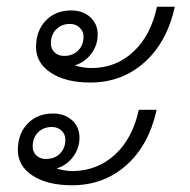

<svg xmlns="http://www.w3.org/2000/svg" viewBox="-20 -580 564 570"><path d="M87 -440Q87 -489 116 -519Q145 -549 191 -549Q226 -549 248 -529Q270 -509 270 -477Q270 -446 251 -420.5Q232 -395 202 -386Q226 -378 252 -378Q324 -378 376 -426.5Q428 -475 446 -560H499Q476 -455 409 -395Q342 -335 248 -335Q175 -335 131 -364Q87 -393 87 -440ZM228 -471Q228 -487 216.5 -498Q205 -509 188 -509Q163 -509 147 -493Q131 -477 131 -451Q131 -435 142 -424.5Q153 -414 170 -414Q196 -414 212 -430Q228 -446 228 -471ZM33 -135Q33 -183 62 -213Q91 -243 137 -243Q172 -243 194 -223Q216 -203 216 -171Q216 -140 197 -114.5Q178 -89 148 -80Q172 -72 198 -72Q271 -74 322.5 -122Q374 -170 392 -254H445Q422 -149 355 -89.5Q288 -30 194 -30Q121 -30 77 -58.5Q33 -87 33 -135ZM174 -165Q174 -182 162.5 -192.5Q151 -203 134 -203Q109 -203 93 -187Q77 -171 77 -145Q77 -129 88 -118.5Q99 -108 116 -108Q142 -108 158 -124Q174 -140 174 -165Z"/></svg>

Font: Sarabun ExtraLight
Style: Italic
Weight: 275
Italic angle: -10°
Designer: Suppakit Chalermlarp | Katatrad Co.,Ltd.
Foundry: Cadson Demak Co.,Ltd.
Version: Version 1.000; ttfautohint (v1.6)